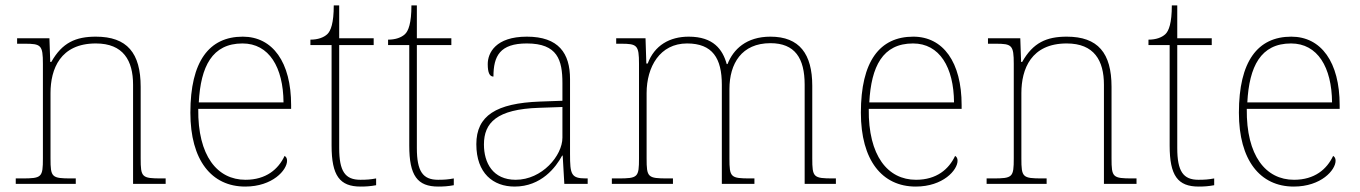

<svg xmlns="http://www.w3.org/2000/svg" viewBox="-20 -677 5007 707"><path d="M38 0H259V-20H243C170 -20 166 -24 166 -94V-334C166 -423 202 -517 333 -517C434 -517 470 -454 470 -365V0H590V-20H575C502 -20 498 -24 498 -94V-357C498 -482 448 -542 333 -542C259 -542 209 -520 169 -449H165L162 -536H43V-516H71C131 -516 138 -511 138 -442V-94C138 -24 134 -20 61 -20H38Z M883 10C984 10 1037 -51 1037 -85C1037 -94 1034 -99 1028 -103C1005 -54 960 -15 884 -15C780 -15 708 -103 710 -276H1052V-290C1052 -448 984 -542 874 -542C750 -542 681 -451 681 -262C681 -87 759 10 883 10ZM1024 -300H712C719 -432 761 -517 873 -517C971 -517 1023 -429 1024 -300Z M1308 10C1326 10 1344 9 1365 5V-20C1344 -16 1329 -15 1307 -15C1251 -15 1229 -46 1229 -132V-511H1356V-536H1229V-657H1209C1209 -592 1198 -563 1185 -551C1172 -539 1151 -531 1123 -531V-511H1201V-141C1201 -30 1231 10 1308 10Z M1594 10C1612 10 1630 9 1651 5V-20C1630 -16 1615 -15 1593 -15C1537 -15 1515 -46 1515 -132V-511H1642V-536H1515V-657H1495C1495 -592 1484 -563 1471 -551C1458 -539 1437 -531 1409 -531V-511H1487V-141C1487 -30 1517 10 1594 10Z M1875 10C1973 10 2027 -61 2050 -104H2052L2058 0H2144V-20H2137C2083 -20 2079 -35 2079 -110V-386C2079 -481 2037 -542 1920 -542C1805 -542 1776 -482 1776 -441C1776 -409 1783 -395 1797 -395C1797 -471 1821 -517 1920 -517C2033 -517 2051 -456 2051 -371V-306L1968 -303C1807 -297 1734 -251 1734 -146C1734 -39 1796 10 1875 10ZM1879 -15C1795 -15 1762 -77 1762 -145C1762 -225 1809 -275 1965 -280L2051 -283V-170C2051 -104 1976 -15 1879 -15Z M2233 0H2458V-20H2438C2365 -20 2361 -24 2361 -94V-334C2361 -431 2410 -517 2510 -517C2604 -517 2638 -462 2638 -365V0H2758V-20H2743C2670 -20 2666 -24 2666 -94V-349C2666 -443 2711 -518 2817 -518C2907 -518 2943 -463 2943 -365V0H3058V-20H3048C2975 -20 2971 -24 2971 -94V-361C2971 -478 2924 -542 2817 -542C2728 -542 2680 -495 2659 -441H2656C2641 -495 2607 -542 2516 -542C2446 -542 2390 -510 2365 -443H2360L2357 -536H2249V-516H2266C2326 -516 2333 -511 2333 -442V-94C2333 -24 2329 -20 2256 -20H2233Z M3352 10C3453 10 3506 -51 3506 -85C3506 -94 3503 -99 3497 -103C3474 -54 3429 -15 3353 -15C3249 -15 3177 -103 3179 -276H3521V-290C3521 -448 3453 -542 3343 -542C3219 -542 3150 -451 3150 -262C3150 -87 3228 10 3352 10ZM3493 -300H3181C3188 -432 3230 -517 3342 -517C3440 -517 3492 -429 3493 -300Z M3613 0H3834V-20H3818C3745 -20 3741 -24 3741 -94V-334C3741 -423 3777 -517 3908 -517C4009 -517 4045 -454 4045 -365V0H4165V-20H4150C4077 -20 4073 -24 4073 -94V-357C4073 -482 4023 -542 3908 -542C3834 -542 3784 -520 3744 -449H3740L3737 -536H3618V-516H3646C3706 -516 3713 -511 3713 -442V-94C3713 -24 3709 -20 3636 -20H3613Z M4394 10C4412 10 4430 9 4451 5V-20C4430 -16 4415 -15 4393 -15C4337 -15 4315 -46 4315 -132V-511H4442V-536H4315V-657H4295C4295 -592 4284 -563 4271 -551C4258 -539 4237 -531 4209 -531V-511H4287V-141C4287 -30 4317 10 4394 10Z M4744 10C4845 10 4898 -51 4898 -85C4898 -94 4895 -99 4889 -103C4866 -54 4821 -15 4745 -15C4641 -15 4569 -103 4571 -276H4913V-290C4913 -448 4845 -542 4735 -542C4611 -542 4542 -451 4542 -262C4542 -87 4620 10 4744 10ZM4885 -300H4573C4580 -432 4622 -517 4734 -517C4832 -517 4884 -429 4885 -300Z"/></svg>

Font: Noto Serif Gurmukhi Thin
Style: Regular
Weight: 100
Designer: Vaibhav Singh and the Monotype Design Team
Foundry: Monotype Imaging Inc.
Version: Version 2.004